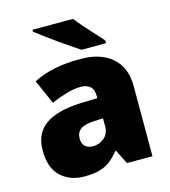

<svg xmlns="http://www.w3.org/2000/svg" viewBox="-114 -858 852 960"><g transform="rotate(-15 311.5 -378.0)"><path d="M336 -563Q441 -563 500 -511Q559 -459 559 -363V0H427L390 -73H386Q363 -44 338.5 -25.5Q314 -7 282 1.5Q250 10 204 10Q132 10 84 -34Q36 -78 36 -169Q36 -258 97.5 -301Q159 -344 276 -349L368 -352V-360Q368 -397 350 -412.5Q332 -428 301 -428Q268 -428 228 -416.5Q188 -405 147 -387L92 -513Q140 -538 200.5 -550.5Q261 -563 336 -563ZM325 -245Q273 -243 251.5 -226.5Q230 -210 230 -180Q230 -152 245 -138.5Q260 -125 285 -125Q320 -125 344.5 -147Q369 -169 369 -204V-247ZM353 -766Q370 -744 393.5 -717Q417 -690 441 -664.5Q465 -639 481 -620V-606H354Q334 -619 305.5 -638.5Q277 -658 246.5 -679.5Q216 -701 188.5 -721.5Q161 -742 143 -756V-766Z"/></g></svg>

Font: Noto Sans Ethiopic Black
Style: Regular
Weight: 900
Designer: Monotype Design Team
Foundry: Monotype Imaging Inc.
Version: Version 2.102; ttfautohint (v1.8.4.7-5d5b)